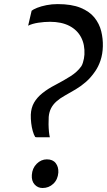

<svg xmlns="http://www.w3.org/2000/svg" viewBox="-20 -909 523 938"><path d="M152 -239.5Q145 -251 140 -268.8Q135 -286.5 132.5 -307.2Q130 -328 130.5 -349Q132 -382.5 146.5 -407.8Q161 -433 187.5 -454.2Q214 -475.5 251 -494.5Q293 -516.5 325.2 -537Q357.5 -557.5 377.5 -585.5Q382 -593 385 -602.8Q388 -612.5 390 -622.8Q392 -633 392.5 -642.5Q395 -691 376 -727Q357 -763 318.5 -782.8Q280 -802.5 224.5 -802.5Q197 -802.5 167.2 -798Q137.5 -793.5 117.5 -783.5L134.5 -856.5Q142 -863 161.2 -870.8Q180.5 -878.5 207 -883.8Q233.5 -889 261.5 -889Q329.5 -889 373.5 -871Q417.5 -853 441.5 -823Q465.5 -793 474.5 -756.5Q483.5 -720 482.5 -682.5Q481.5 -645 471.2 -614.2Q461 -583.5 444.5 -560Q424 -530 400 -509Q376 -488 349.8 -472.5Q323.5 -457 296 -441.5Q272.5 -428.5 255.5 -413.2Q238.5 -398 229.2 -379.5Q220 -361 218 -338Q217 -321.5 217.2 -302Q217.5 -282.5 219.2 -265.2Q221 -248 223.5 -238.5H158.5ZM135.5 -54Q137.5 -87 159.2 -108.8Q181 -130.5 209 -130.5Q238 -130.5 252.2 -112Q266.5 -93.5 265 -66Q262.5 -32 240.5 -11.2Q218.5 9.5 188 9.5Q164.5 9.5 149 -7.8Q133.5 -25 135.5 -54Z"/></svg>

Font: Merriweather Light 18pt Medium
Style: Italic
Weight: 500
Italic angle: -7.8°
Version: Version 2.101